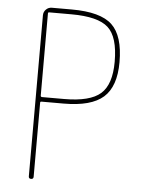

<svg xmlns="http://www.w3.org/2000/svg" viewBox="-53 -772 605 814"><g transform="rotate(5 250.0 -365.0)"><path d="M120.1 -705.1V-355.5Q120.1 -350.6 125 -349.6H219.7Q330.1 -349.6 375 -389.2Q419.9 -428.7 419.9 -525.4Q419.9 -630.9 376.5 -670.4Q333 -710 219.7 -710H125Q120.1 -710 120.1 -705.1ZM99.6 -9.8V-695.3Q99.6 -710 109.9 -720.2Q120.1 -730.5 134.8 -730.5H219.7Q341.8 -730.5 391.1 -684.1Q440.4 -637.7 440.4 -525.4Q440.4 -421.9 388.7 -376Q336.9 -330.1 219.7 -330.1H125Q120.1 -330.1 120.1 -325.2V-9.8Q120.1 0 109.9 0Q99.6 0 99.6 -9.8Z"/></g></svg>

Font: Rounded-L Mgen+ 2m thin
Style: Regular
Weight: 100
Designer: [Source Han Sans]
Ryoko NISHIZUKA  (kana & ideographs); Paul D. Hunt (Latin, Greek & Cyrillic); Wenlong ZHANG  (bopomofo
Version: Version 1.059.20150602